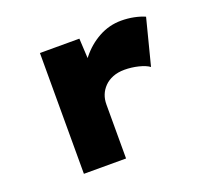

<svg xmlns="http://www.w3.org/2000/svg" viewBox="-98 -670 878 796"><g transform="rotate(-20 341.0 -272.0)"><path d="M145 0V-533H319L329 -343L279 -354Q293 -407 327 -450Q361 -493 407.5 -518.5Q454 -544 507 -544Q536 -544 563 -538.5Q590 -533 610 -524L558 -321Q542 -333 511.5 -340.5Q481 -348 450 -348Q421 -348 398.5 -339Q376 -330 361 -314.5Q346 -299 338.5 -280Q331 -261 331 -238V0Z"/></g></svg>

Font: Lexend Giga ExtraBold
Style: Regular
Weight: 800
Designer: Bonnie Shaver-Troup, Thomas Jockin
Foundry: Lexend
Version: Version 1.007